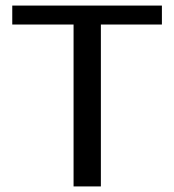

<svg xmlns="http://www.w3.org/2000/svg" viewBox="-20 -669 625 689"><path d="M561 -581V-649H24V-581H244V0H342V-581Z"/></svg>

Font: Gamestation Text
Style: Bold
Weight: 400
Designer: Jonas Hecksher
Foundry: Jonas Hecksher, Playtypeª, e-types AS
Version: Version 1.003